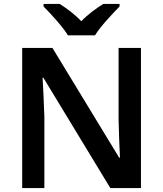

<svg xmlns="http://www.w3.org/2000/svg" viewBox="-20 -958 831 978"><path d="M326 -778H464C491 -823 553 -888 589 -925V-938H506C471 -916 429 -886 394 -850C360 -886 319 -916 284 -938H202V-925C238 -888 299 -823 326 -778ZM698 0V-714H584V-349C585 -283 589 -207 591 -155H587L247 -714H93V0H206V-363C204 -433 200 -503 197 -562H201L542 0Z"/></svg>

Font: Noto Sans New Tai Lue Semibold
Style: Regular
Weight: 600
Designer: Monotype Design Team
Foundry: Monotype Imaging Inc.
Version: Version 2.004